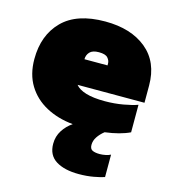

<svg xmlns="http://www.w3.org/2000/svg" viewBox="-106 -570 779 876"><g transform="rotate(15 283.5 -132.0)"><path d="M346 220Q278 220 238 195Q198 170 198 116Q198 81 216 53Q234 25 261 7Q189 0 133.5 -30Q78 -60 46.5 -111.5Q15 -163 15 -235Q15 -348 82.5 -416Q150 -484 284 -484Q406 -484 479 -424Q552 -364 552 -253V-172H236Q251 -153 285.5 -142.5Q320 -132 375 -132Q420 -132 462 -139.5Q504 -147 528 -156V-26Q482 -4 411 5Q392 20 380 38Q368 56 368 76Q368 95 380.5 101Q393 107 415 107Q428 107 442.5 104Q457 101 466 96V202Q449 208 416.5 214Q384 220 346 220ZM236 -293H345V-302Q345 -316 334 -328.5Q323 -341 292 -341Q262 -341 249 -327Q236 -313 236 -293Z"/></g></svg>

Font: Boz Display
Style: Regular
Weight: 900
Version: Version 2.000; ttfautohint (v1.8.3)